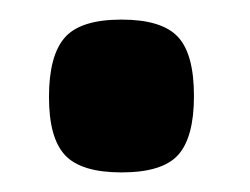

<svg xmlns="http://www.w3.org/2000/svg" viewBox="-20 -385 255 196"><path d="M104 -209Q63 -209 46.5 -226.5Q30 -244 30 -286Q30 -328 46 -346.5Q62 -365 104 -365Q145 -365 161.5 -347.5Q178 -330 178 -287Q178 -245 162 -227Q146 -209 104 -209Z"/></svg>

Font: Fredoka SemiCondensed SemiBold
Style: Regular
Weight: 600
Width: 4
Designer: Ben Nathan
Foundry: Milena B. Brandão, Ben Nathan
Version: Version 2.001